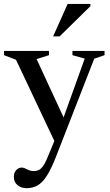

<svg xmlns="http://www.w3.org/2000/svg" viewBox="-20 -697 558 978"><path d="M311 -83.5 262 32 61.5 -392.5 0.5 -416V-437.5H229.5V-416L166.5 -396ZM116 261.5Q87.5 261.5 69 246Q50.5 230.5 50.5 203.5Q50.5 189 56.2 178.5Q62 168 71.2 162.2Q80.5 156.5 90 156.5Q99.5 156.5 108.2 161Q117 165.5 127.5 170Q138 174.5 152 174.5Q165.5 174.5 176.5 169.5Q187.5 164.5 197.8 151.2Q208 138 218.5 113.5L275 -22.5L299.5 -86.5L411.5 -398.5L349 -416V-437.5H512.5V-416L460 -398L265 102Q240.5 164.5 218 199.2Q195.5 234 171 247.8Q146.5 261.5 116 261.5ZM250.5 -511.5 324.5 -677H440.5V-665.5L283.5 -511.5Z"/></svg>

Font: Newsreader 24pt Medium
Style: Regular
Weight: 500
Designer: Hugues Gentile
Foundry: Production Type
Version: Version 1.003